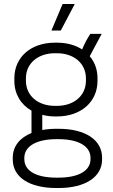

<svg xmlns="http://www.w3.org/2000/svg" viewBox="-20 -740 567 963"><path d="M285 -587 355 -720H294L238 -587ZM52 -334C52 -268 85 -215 138 -185V-73C79 -49 44 -6 44 51V60C44 149 128 203 262 203H274C407 203 492 148 492 60V51C492 -39 407 -94 274 -94H262C237 -94 214 -92 192 -88V-164C212 -159 233 -156 255 -156H266C386 -156 469 -229 469 -334V-348C469 -391 455 -429 430 -458L490 -570H433C416 -544 403 -519 392 -492C358 -514 315 -526 266 -526H255C135 -526 52 -453 52 -348ZM110 -347C110 -422 170 -473 256 -473H265C352 -473 411 -421 411 -347V-335C411 -261 352 -209 265 -209H256C170 -209 110 -260 110 -335ZM102 52C102 -6 162 -42 263 -42H273C375 -42 434 -6 434 52V58C434 116 375 151 273 151H263C161 151 102 117 102 58Z"/></svg>

Font: Fixel Text Light
Style: Regular
Weight: 300
Width: 4
Designer: AlfaBravo + MacPaw
Foundry: Kyrylo Tkachov, Marchela Mozhyna, Serhii Makarenko, Maria Weinstein, Zakhar Kryvoshyya
Version: Version 1.211